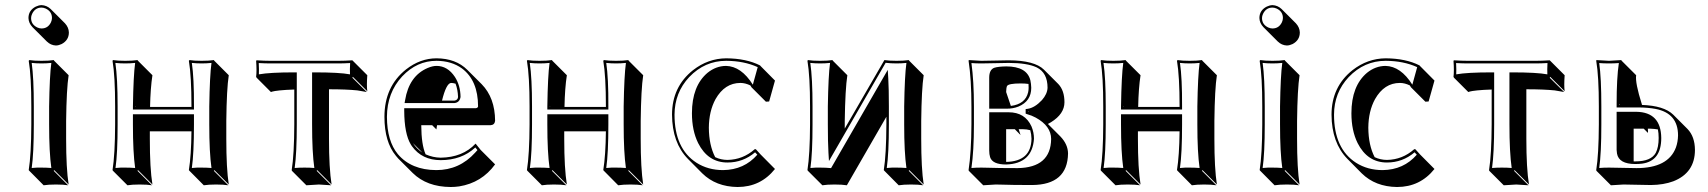

<svg xmlns="http://www.w3.org/2000/svg" viewBox="-20 -668 6707 754"><path d="M91.8 -597.2Q91.8 -627.4 120.6 -642.1Q131.8 -647.5 143.1 -647.9Q163.6 -647 178.7 -632.8L235.4 -576.2Q250 -560.1 250.5 -540.5Q250.5 -510.3 222.2 -495.1Q210.9 -489.7 199.7 -489.3Q179.2 -490.2 164.1 -504.9L107.4 -561.5Q92.3 -577.6 91.8 -597.2ZM103 -250Q103 -369.1 92.8 -429.2L95.2 -432.1Q113.3 -429.2 143.1 -429.2Q172.9 -429.2 190.9 -432.1L192.9 -429.2L249.5 -372.6Q241.2 -318.8 239.7 -193.4V-122.6Q239.7 -6.3 249.5 56.6L192.9 0L190.9 2.9L247.6 59.6Q229.5 56.6 199.7 56.6Q169.9 56.6 151.4 59.6L95.2 2.9L92.8 0Q102.5 -61 103 -179.2ZM112.8 -250V-179.2Q112.8 -65.4 104.5 -8.3Q124 -10.3 143.1 -9.8Q162.6 -9.8 181.6 -8.3Q172.9 -69.3 172.9 -179.2V-250Q174.8 -371.6 181.6 -420.9Q162.1 -418.9 143.1 -418.9Q123.5 -418.9 104.5 -420.9Q112.8 -362.3 112.8 -250ZM102.1 -597.2Q102.1 -571.8 126.5 -560.1Q134.8 -556.2 143.1 -556.2Q168.5 -556.2 180.2 -580.6Q184.1 -589.4 184.1 -597.2Q184.1 -622.6 159.7 -634.3Q150.9 -638.2 143.1 -638.2Q117.7 -638.2 106 -613.3Q102.1 -605 102.1 -597.2Z M432.1 -250Q432.1 -369.1 421.9 -429.2L423.8 -432.1Q441.9 -429.2 471.7 -429.2Q501.5 -429.2 520 -432.1L522 -429.2L578.6 -372.6Q570.8 -321.8 569.3 -248H731.9V-250Q731.9 -369.1 721.7 -429.2L724.1 -432.1Q742.2 -429.2 772 -429.2Q801.3 -429.2 819.8 -432.1L821.8 -429.2L878.4 -372.6Q870.1 -318.8 868.7 -193.4V-122.6Q868.7 -6.3 878.4 56.6L821.8 0L819.8 2.9L876.5 59.6Q858.4 56.6 828.6 56.6Q799.3 56.6 780.3 59.6L724.1 2.9L721.7 0Q731 -57.6 731.9 -152.3H568.4V-122.6Q568.4 -6.3 578.6 56.6L522 0L520 2.9L576.7 59.6Q558.6 56.6 528.3 56.6Q498.5 56.6 480.5 59.6L423.8 2.9L421.9 0Q431.6 -61 432.1 -179.2ZM513.7 -248 511.7 -250V-248ZM441.9 -250V-179.2Q441.9 -65.4 433.6 -8.3Q453.1 -10.3 471.7 -9.8Q491.2 -9.8 510.7 -8.3Q502 -69.3 502 -179.2V-219.2H741.7V-179.2Q741.7 -65.4 733.4 -8.3Q752.9 -10.3 772 -9.8Q791.5 -9.8 810.5 -8.3Q801.8 -69.3 801.8 -179.2V-250Q803.7 -371.6 810.5 -420.9Q791 -418.9 772 -418.9Q752.4 -418.9 733.4 -420.9Q742.2 -362.3 741.7 -250V-237.8H502V-250Q503.9 -371.6 510.7 -420.9Q491.2 -418.9 471.7 -418.9Q452.1 -418.9 433.1 -420.9Q441.9 -361.8 441.9 -250Z M1135.7 -316.4Q1102.1 -315.4 1079.1 -313Q1056.2 -310.5 1050.3 -308.6L1043.9 -306.6L987.8 -362.8L985.8 -366.2Q988.8 -389.2 985.8 -429.2L987.8 -431.2Q1018.1 -429.2 1042.5 -429.2H1308.6Q1334 -429.2 1363.8 -431.2L1365.7 -429.2L1422.4 -372.6Q1419.4 -331.5 1422.4 -309.6L1365.7 -366.2L1363.8 -362.8L1420.4 -306.6Q1420.4 -306.6 1383.3 -313Q1340.3 -317.4 1272 -317.4V-123.5Q1272 -6.3 1282.2 56.6L1225.6 0L1223.6 2.9L1280.3 59.6Q1278.3 59.6 1232.4 56.6L1183.1 59.6L1126.5 2.9L1125.5 0Q1135.3 -61 1135.7 -180.2ZM1135.7 -383.8H1145.5V-180.2Q1145.5 -65.9 1137.2 -8.3Q1154.3 -9.8 1175.8 -9.8Q1197.8 -9.8 1214.4 -8.3Q1205.6 -69.3 1205.6 -180.2V-383.8H1215.8Q1313 -383.8 1354.5 -376Q1353.5 -395 1355 -420.4Q1329.1 -418.9 1308.6 -418.9H1042.5Q1021 -418.9 996.1 -420.4Q997.6 -394 996.6 -376Q1039.6 -383.8 1135.7 -383.8Z M1847.7 -104 1867.7 -79.1 1924.3 -22.5Q1871.6 49.8 1783.2 64Q1766.1 66.4 1750 66.4Q1656.2 65.9 1600.6 11.2L1543.9 -45.4Q1538.6 -51.3 1534.7 -56.2Q1489.7 -110.8 1489.7 -209Q1489.7 -328.1 1574.7 -395.5Q1630.4 -439 1694.3 -439Q1770 -438.5 1814.9 -394L1871.6 -337.4Q1923.8 -284.2 1924.3 -193.4Q1922.4 -177.2 1906.2 -176.3H1696.3Q1694.3 -165 1693.8 -159.7L1677.2 -176.3H1634.3Q1634.8 -99.6 1651.4 -62Q1679.7 -49.3 1710.4 -48.8Q1796.9 -49.8 1847.7 -104ZM1769 -339.4Q1759.3 -342.3 1751 -342.3Q1732.4 -340.3 1715.8 -272.9H1764.6Q1777.8 -274.9 1778.8 -287.1Q1777.8 -315.9 1769 -339.4ZM1638.7 -68.8 1601.6 -106Q1609.4 -94.2 1618.2 -85.4Q1627.9 -75.7 1638.7 -68.8ZM1846.7 -88.9Q1793 -39.1 1710.4 -39.1Q1637.2 -39.1 1597.7 -93.8Q1594.7 -97.7 1593.3 -100.6Q1567.9 -142.6 1567.4 -232.9V-243.2H1849.6Q1856.9 -245.1 1857.4 -250Q1857.4 -352.1 1793.9 -399.4Q1753.4 -428.7 1694.3 -429.2Q1617.2 -429.2 1559.6 -368.2Q1500 -304.2 1499.5 -209Q1500 -113.8 1542.5 -62.5Q1595.2 -0.5 1693.4 0Q1784.2 0 1846.2 -68.8Q1851.1 -74.2 1855 -78.6ZM1568.8 -263.2 1570.8 -274.4Q1586.4 -369.6 1659.2 -400.9Q1678.7 -409.2 1694.3 -409.2Q1737.8 -409.2 1766.6 -365.7Q1788.1 -332 1788.6 -287.1Q1785.2 -265.6 1764.6 -263.2Z M2059.6 -250Q2059.6 -369.1 2049.3 -429.2L2051.3 -432.1Q2069.3 -429.2 2099.1 -429.2Q2128.9 -429.2 2147.5 -432.1L2149.4 -429.2L2206.1 -372.6Q2198.2 -321.8 2196.8 -248H2359.4V-250Q2359.4 -369.1 2349.1 -429.2L2351.6 -432.1Q2369.6 -429.2 2399.4 -429.2Q2428.7 -429.2 2447.3 -432.1L2449.2 -429.2L2505.9 -372.6Q2497.6 -318.8 2496.1 -193.4V-122.6Q2496.1 -6.3 2505.9 56.6L2449.2 0L2447.3 2.9L2503.9 59.6Q2485.8 56.6 2456.1 56.6Q2426.8 56.6 2407.7 59.6L2351.6 2.9L2349.1 0Q2358.4 -57.6 2359.4 -152.3H2195.8V-122.6Q2195.8 -6.3 2206.1 56.6L2149.4 0L2147.5 2.9L2204.1 59.6Q2186 56.6 2155.8 56.6Q2126 56.6 2107.9 59.6L2051.3 2.9L2049.3 0Q2059.1 -61 2059.6 -179.2ZM2141.1 -248 2139.2 -250V-248ZM2069.3 -250V-179.2Q2069.3 -65.4 2061 -8.3Q2080.6 -10.3 2099.1 -9.8Q2118.7 -9.8 2138.2 -8.3Q2129.4 -69.3 2129.4 -179.2V-219.2H2369.1V-179.2Q2369.1 -65.4 2360.8 -8.3Q2380.4 -10.3 2399.4 -9.8Q2418.9 -9.8 2438 -8.3Q2429.2 -69.3 2429.2 -179.2V-250Q2431.2 -371.6 2438 -420.9Q2418.5 -418.9 2399.4 -418.9Q2379.9 -418.9 2360.8 -420.9Q2369.6 -362.3 2369.1 -250V-237.8H2129.4V-250Q2131.3 -371.6 2138.2 -420.9Q2118.7 -418.9 2099.1 -418.9Q2079.6 -418.9 2060.5 -420.9Q2069.3 -361.8 2069.3 -250Z M2887.7 -342.3Q2826.2 -342.3 2790 -278.8Q2764.2 -231.4 2763.7 -166.5Q2764.2 -97.7 2788.6 -50.8Q2811.5 -40 2836.9 -40Q2897.5 -41 2943.8 -82H2948.2L2967.3 -61L3023.4 -4.4Q2966.8 66.4 2876.5 66.4Q2791.5 65.4 2737.8 12.7L2681.6 -43.9Q2619.6 -107.4 2619.1 -217.8Q2619.1 -327.1 2701.7 -392.6Q2760.7 -438.5 2832 -439Q2910.6 -438.5 2964.8 -411.1L2967.3 -408.2L3023.4 -351.6L3000.5 -269.5L2987.8 -268.6L2931.2 -325.2Q2928.7 -329.6 2926.8 -332.5Q2906.7 -342.3 2887.7 -342.3ZM2831.1 -409.2Q2891.1 -407.7 2936.5 -335.4L2955.6 -404.3Q2902.3 -428.7 2832 -429.2Q2747.6 -429.2 2686.5 -365.2Q2629.4 -304.2 2628.9 -217.8Q2628.9 -84.5 2715.3 -28.8Q2760.7 0 2819.8 0Q2902.3 -1 2954.1 -60.5L2945.3 -69.8Q2897.9 -29.8 2836.9 -29.8Q2760.3 -29.8 2721.7 -106Q2697.3 -155.3 2697.3 -223.1Q2697.3 -330.6 2758.8 -382.3Q2791.5 -408.7 2831.1 -409.2Z M3161.1 -250Q3161.1 -369.1 3150.9 -429.2L3152.8 -432.1Q3170.9 -429.2 3200.7 -429.2Q3230.5 -429.2 3249 -432.1L3251 -429.2L3307.6 -372.6Q3299.3 -318.8 3297.4 -193.4V-163.1L3453.1 -432.1Q3471.2 -429.2 3501 -429.2Q3530.3 -429.2 3548.8 -432.1L3550.8 -429.2L3607.4 -372.6Q3599.1 -318.8 3597.7 -193.4V-122.6Q3597.7 -6.3 3607.4 56.6L3550.8 0L3548.8 2.9L3605.5 59.6Q3587.4 56.6 3557.6 56.6Q3528.3 56.6 3509.3 59.6L3453.1 2.9L3450.7 0Q3460.4 -61 3460.9 -179.2V-209.5L3305.7 59.6Q3287.6 56.6 3257.3 56.6Q3227.5 56.6 3209.5 59.6L3152.8 2.9L3150.9 0Q3160.6 -61 3161.1 -179.2ZM3170.9 -250V-179.2Q3170.9 -65.4 3162.6 -8.3Q3182.1 -10.3 3200.7 -9.8Q3223.1 -9.8 3243.7 -7.8L3466.3 -393.6L3468.3 -360.4Q3470.7 -319.3 3470.7 -250V-179.2Q3470.7 -65.4 3462.4 -8.3Q3481.9 -10.3 3501 -9.8Q3520.5 -9.8 3539.6 -8.3Q3530.8 -69.3 3530.8 -179.2V-250Q3532.7 -371.6 3539.6 -420.9Q3520 -418.9 3501 -418.9Q3478 -418.9 3458 -421.4L3235.4 -35.6L3233.4 -68.4Q3231 -107.9 3231 -179.2V-250Q3232.9 -371.6 3239.7 -420.9Q3220.2 -418.9 3200.7 -418.9Q3181.2 -418.9 3162.1 -420.9Q3170.9 -361.8 3170.9 -250Z M3890.1 56.6Q3890.1 56.6 3841.3 59.6L3784.7 2.9L3783.7 0Q3794.4 -70.3 3794.9 -180.2V-249Q3794.9 -356.4 3783.7 -429.2L3784.7 -432.1Q3786.6 -432.1 3833.5 -429.2Q3855 -429.2 3889.6 -430.2Q3922.4 -431.2 3940.9 -431.2Q4043 -430.7 4079.6 -394.5L4136.2 -337.9Q4160.2 -312.5 4160.2 -266.6Q4160.2 -220.7 4107.4 -188Q4100.6 -184.1 4095.2 -181.2L4144.5 -131.8Q4173.8 -101.1 4174.3 -65.4Q4172.4 57.6 4033.2 58.6Q3952.1 58.6 3915 57.1Q3900.4 56.6 3890.1 56.6ZM4019 -338.4Q4005.4 -340.3 3988.3 -340.3Q3940.4 -340.3 3934.6 -330.1Q3931.6 -323.2 3931.2 -306.6L3949.7 -252Q4006.8 -259.3 4017.6 -305.7Q4019.5 -314.5 4019.5 -323.2Q4019.5 -331.5 4019 -338.4ZM3980.5 -160.6 3987.8 -137.7 3965.3 -160.6H3931.2V-32.2Q4029.3 -34.2 4030.8 -123Q4030.3 -141.1 4025.9 -156.7Q4012.2 -160.6 3997.1 -160.6ZM4020.5 -228 4017.6 -231V-229Q4019.5 -228.5 4020.5 -228ZM3833.5 -9.8Q3845.2 -9.8 3859.4 -9.3Q3897.9 -7.8 3976.6 -7.8Q4106.4 -9.8 4107.9 -122.1Q4107.9 -172.9 4047.4 -206.1Q4031.2 -214.8 4015.1 -219.2L4007.8 -221.7V-239.7L4016.1 -240.7Q4043.9 -245.1 4071.8 -274.9Q4092.8 -298.8 4093.8 -323.2Q4093.8 -382.3 4051.3 -403.3Q4013.7 -420.9 3940.9 -420.9Q3922.9 -420.9 3890.1 -419.9Q3854.5 -418.9 3833.5 -418.9Q3811 -418.9 3794.9 -420.4Q3804.7 -349.6 3804.7 -249V-180.2Q3804.7 -74.7 3794.9 -8.3Q3812.5 -9.8 3833.5 -9.8ZM3864.7 -227.1H3940.9Q4005.4 -227.1 4030.8 -171.4Q4040.5 -148.4 4040.5 -123Q4033.7 -25.4 3931.6 -22Q3877.4 -22 3868.2 -50.8Q3864.7 -62 3864.7 -77.1ZM3864.7 -241.2V-362.8Q3864.7 -394.5 3884.8 -401.9Q3899.9 -406.7 3931.6 -407.2Q4012.7 -407.2 4026.4 -352.5Q4029.3 -338.9 4029.8 -323.2Q4029.8 -270.5 3979.5 -249.5Q3957.5 -240.7 3931.6 -241.2Z M4312.5 -250Q4312.5 -369.1 4302.2 -429.2L4304.2 -432.1Q4322.3 -429.2 4352.1 -429.2Q4381.8 -429.2 4400.4 -432.1L4402.3 -429.2L4459 -372.6Q4451.2 -321.8 4449.7 -248H4612.3V-250Q4612.3 -369.1 4602.1 -429.2L4604.5 -432.1Q4622.6 -429.2 4652.3 -429.2Q4681.6 -429.2 4700.2 -432.1L4702.1 -429.2L4758.8 -372.6Q4750.5 -318.8 4749 -193.4V-122.6Q4749 -6.3 4758.8 56.6L4702.1 0L4700.2 2.9L4756.8 59.6Q4738.8 56.6 4709 56.6Q4679.7 56.6 4660.6 59.6L4604.5 2.9L4602.1 0Q4611.3 -57.6 4612.3 -152.3H4448.7V-122.6Q4448.7 -6.3 4459 56.6L4402.3 0L4400.4 2.9L4457 59.6Q4439 56.6 4408.7 56.6Q4378.9 56.6 4360.8 59.6L4304.2 2.9L4302.2 0Q4312 -61 4312.5 -179.2ZM4394 -248 4392.1 -250V-248ZM4322.3 -250V-179.2Q4322.3 -65.4 4314 -8.3Q4333.5 -10.3 4352.1 -9.8Q4371.6 -9.8 4391.1 -8.3Q4382.3 -69.3 4382.3 -179.2V-219.2H4622.1V-179.2Q4622.1 -65.4 4613.8 -8.3Q4633.3 -10.3 4652.3 -9.8Q4671.9 -9.8 4690.9 -8.3Q4682.1 -69.3 4682.1 -179.2V-250Q4684.1 -371.6 4690.9 -420.9Q4671.4 -418.9 4652.3 -418.9Q4632.8 -418.9 4613.8 -420.9Q4622.6 -362.3 4622.1 -250V-237.8H4382.3V-250Q4384.3 -371.6 4391.1 -420.9Q4371.6 -418.9 4352.1 -418.9Q4332.5 -418.9 4313.5 -420.9Q4322.3 -361.8 4322.3 -250Z M4925.8 -597.2Q4925.8 -627.4 4954.6 -642.1Q4965.8 -647.5 4977.1 -647.9Q4997.6 -647 5012.7 -632.8L5069.3 -576.2Q5084 -560.1 5084.5 -540.5Q5084.5 -510.3 5056.2 -495.1Q5044.9 -489.7 5033.7 -489.3Q5013.2 -490.2 4998 -504.9L4941.4 -561.5Q4926.3 -577.6 4925.8 -597.2ZM4937 -250Q4937 -369.1 4926.8 -429.2L4929.2 -432.1Q4947.3 -429.2 4977.1 -429.2Q5006.8 -429.2 5024.9 -432.1L5026.9 -429.2L5083.5 -372.6Q5075.2 -318.8 5073.7 -193.4V-122.6Q5073.7 -6.3 5083.5 56.6L5026.9 0L5024.9 2.9L5081.5 59.6Q5063.5 56.6 5033.7 56.6Q5003.9 56.6 4985.4 59.6L4929.2 2.9L4926.8 0Q4936.5 -61 4937 -179.2ZM4946.8 -250V-179.2Q4946.8 -65.4 4938.5 -8.3Q4958 -10.3 4977.1 -9.8Q4996.6 -9.8 5015.6 -8.3Q5006.8 -69.3 5006.8 -179.2V-250Q5008.8 -371.6 5015.6 -420.9Q4996.1 -418.9 4977.1 -418.9Q4957.5 -418.9 4938.5 -420.9Q4946.8 -362.3 4946.8 -250ZM4936 -597.2Q4936 -571.8 4960.4 -560.1Q4968.8 -556.2 4977.1 -556.2Q5002.4 -556.2 5014.2 -580.6Q5018.1 -589.4 5018.1 -597.2Q5018.1 -622.6 4993.7 -634.3Q4984.9 -638.2 4977.1 -638.2Q4951.7 -638.2 4939.9 -613.3Q4936 -605 4936 -597.2Z M5477.5 -342.3Q5416 -342.3 5379.9 -278.8Q5354 -231.4 5353.5 -166.5Q5354 -97.7 5378.4 -50.8Q5401.4 -40 5426.8 -40Q5487.3 -41 5533.7 -82H5538.1L5557.1 -61L5613.3 -4.4Q5556.6 66.4 5466.3 66.4Q5381.3 65.4 5327.6 12.7L5271.5 -43.9Q5209.5 -107.4 5209 -217.8Q5209 -327.1 5291.5 -392.6Q5350.6 -438.5 5421.9 -439Q5500.5 -438.5 5554.7 -411.1L5557.1 -408.2L5613.3 -351.6L5590.3 -269.5L5577.6 -268.6L5521 -325.2Q5518.6 -329.6 5516.6 -332.5Q5496.6 -342.3 5477.5 -342.3ZM5420.9 -409.2Q5481 -407.7 5526.4 -335.4L5545.4 -404.3Q5492.2 -428.7 5421.9 -429.2Q5337.4 -429.2 5276.4 -365.2Q5219.2 -304.2 5218.8 -217.8Q5218.8 -84.5 5305.2 -28.8Q5350.6 0 5409.7 0Q5492.2 -1 5543.9 -60.5L5535.2 -69.8Q5487.8 -29.8 5426.8 -29.8Q5350.1 -29.8 5311.5 -106Q5287.1 -155.3 5287.1 -223.1Q5287.1 -330.6 5348.6 -382.3Q5381.3 -408.7 5420.9 -409.2Z M5837.9 -316.4Q5804.2 -315.4 5781.2 -313Q5758.3 -310.5 5752.4 -308.6L5746.1 -306.6L5689.9 -362.8L5688 -366.2Q5690.9 -389.2 5688 -429.2L5689.9 -431.2Q5720.2 -429.2 5744.6 -429.2H6010.7Q6036.1 -429.2 6065.9 -431.2L6067.9 -429.2L6124.5 -372.6Q6121.6 -331.5 6124.5 -309.6L6067.9 -366.2L6065.9 -362.8L6122.6 -306.6Q6122.6 -306.6 6085.4 -313Q6042.5 -317.4 5974.1 -317.4V-123.5Q5974.1 -6.3 5984.4 56.6L5927.7 0L5925.8 2.9L5982.4 59.6Q5980.5 59.6 5934.6 56.6L5885.3 59.6L5828.6 2.9L5827.6 0Q5837.4 -61 5837.9 -180.2ZM5837.9 -383.8H5847.7V-180.2Q5847.7 -65.9 5839.4 -8.3Q5856.4 -9.8 5877.9 -9.8Q5899.9 -9.8 5916.5 -8.3Q5907.7 -69.3 5907.7 -180.2V-383.8H5918Q6015.1 -383.8 6056.6 -376Q6055.7 -395 6057.1 -420.4Q6031.2 -418.9 6010.7 -418.9H5744.6Q5723.1 -418.9 5698.2 -420.4Q5699.7 -394 5698.7 -376Q5741.7 -383.8 5837.9 -383.8Z M6338.9 -258.8V-255.9H6341.8ZM6395.5 -34.2Q6398.9 -34.2 6401.9 -34.2Q6463.9 -34.2 6482.4 -67.9Q6493.7 -89.8 6493.7 -126Q6493.7 -145.5 6490.7 -159.7Q6477.1 -162.1 6462.4 -162.6H6451.2Q6452.1 -153.3 6451.7 -146L6435.1 -162.6H6395.5ZM6428.2 -255.9Q6514.6 -252.9 6550.8 -217.8L6607.4 -161.1Q6635.7 -131.3 6636.2 -79.6Q6636.2 10.7 6551.3 43.9Q6513.2 58.1 6463.4 58.6Q6442.4 58.6 6409.4 57.6Q6376.5 56.6 6355.5 56.6L6306.2 59.6L6249.5 2.9L6248.5 0Q6258.3 -61 6258.8 -179.2V-250Q6258.8 -369.1 6248.5 -429.2L6249.5 -432.1Q6251.5 -432.1 6298.8 -429.2L6346.7 -432.1L6348.6 -429.2L6405.3 -372.6Q6400.9 -343.3 6427.7 -258.3Q6428.2 -256.3 6428.2 -255.9ZM6328.6 -258.8Q6328.6 -362.3 6337.4 -420.4Q6319.3 -418.9 6298.8 -418.9Q6276.4 -418.9 6260.3 -420.4Q6268.6 -361.8 6268.6 -250V-179.2Q6268.6 -65.9 6260.3 -8.3Q6276.9 -9.8 6298.8 -9.8Q6320.3 -9.8 6353.5 -8.8Q6386.7 -7.8 6406.7 -7.8Q6531.2 -7.8 6561.5 -88.9Q6569.3 -110.8 6569.8 -136.2Q6569.8 -223.1 6481.9 -240.2Q6453.6 -245.6 6415.5 -246.1H6328.6ZM6503.9 -126Q6503.9 -35.6 6428.7 -25.4Q6417 -23.9 6401.9 -23.9Q6337.4 -23.9 6330.1 -64.9Q6329.1 -72.3 6328.6 -79.1V-229H6405.8Q6502.9 -227.5 6503.9 -126Z"/></svg>

Font: Linux Biolinum Shadow O
Style: Regular
Weight: 400
Designer: Philipp H. Poll
Foundry: Philipp H. Poll
Version: Version 1.0.4